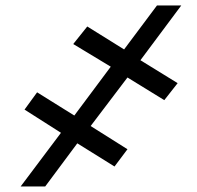

<svg xmlns="http://www.w3.org/2000/svg" viewBox="-20 -675 712 695"><path d="M441.4 -394.5 308.1 -218.8 441.4 -134.8 394.5 -72.3 259.8 -156.2 143.6 0H54.7L200.7 -194.3L68.8 -278.3L114.3 -340.8L249 -256.8L380.9 -433.6L245.1 -515.6L295.9 -579.1L429.2 -496.1L548.3 -655.3H636.2L488.3 -457L623 -374L574.7 -312.5Z"/></svg>

Font: Inter 24pt ExtraBold
Style: Italic
Weight: 800
Italic angle: -9.3988°
Designer: Rasmus Andersson
Foundry: rsms
Version: Version 4.001;git-66647c0bb